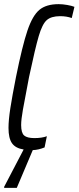

<svg xmlns="http://www.w3.org/2000/svg" viewBox="-21 -716 379 926"><path d="M338 -683 325 -629Q300 -638 269 -638Q226 -638 204.5 -619Q183 -600 166 -542.5Q149 -485 119 -344Q98 -235 89.5 -187Q81 -139 81 -113Q81 -75 95.5 -62.5Q110 -50 145 -50Q181 -50 205 -59L194 -5Q165 7 137 8L60 190H-1V185L93 5Q54 -1 37 -25Q20 -49 20 -99Q20 -137 29 -195Q38 -253 56 -344Q87 -497 111.5 -569Q136 -641 169 -668.5Q202 -696 262 -696Q281 -696 303.5 -692Q326 -688 338 -683Z"/></svg>

Font: Saira Ultra Condensed
Style: Italic
Weight: 400
Width: 1
Italic angle: -12°
Designer: Hector Gatti with collaboration of the Omnibus-Type team
Foundry: Omnibus-Type
Version: Version 1.001; ttfautohint (v1.8)